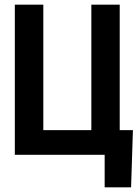

<svg xmlns="http://www.w3.org/2000/svg" viewBox="-20 -658 590 816"><path d="M544.9 -105 537.1 138.2H424.8V0H43V-638.2H164.1V-105H368.2V-638.2H488.8V-105Z"/></svg>

Font: Code New Roman
Style: Bold
Weight: 700
Monospace: yes
Designer: Sam Radian
Foundry: Code New Roman
Version: Version 1.508 October 19, 2014